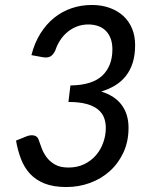

<svg xmlns="http://www.w3.org/2000/svg" viewBox="-20 -745 620 773"><path d="M350 -725Q389.5 -725 421.8 -713.2Q454 -701.5 476.8 -680.5Q499.5 -659.5 511.8 -629.8Q524 -600 524 -564Q524 -524 514.5 -493.2Q505 -462.5 487.2 -439.8Q469.5 -417 444.2 -401.5Q419 -386 387.5 -376.5Q442.5 -359.5 470 -322.2Q497.5 -285 497.5 -230.5Q497.5 -175.5 477 -131.2Q456.5 -87 422 -56Q387.5 -25 342.2 -8.5Q297 8 247.5 8Q195.5 8 160 -6Q124.5 -20 101.2 -45Q78 -70 64.8 -104.2Q51.5 -138.5 44.5 -179L86.5 -196Q103 -202.5 117 -199.5Q131 -196.5 135.5 -182.5Q140.5 -168.5 147.5 -149.2Q154.5 -130 167.2 -112.5Q180 -95 201 -82.8Q222 -70.5 256 -70.5Q291.5 -70.5 319.5 -84.2Q347.5 -98 366.8 -120.5Q386 -143 396 -171.8Q406 -200.5 406 -230Q406 -252.5 398.8 -271.5Q391.5 -290.5 374.2 -304.5Q357 -318.5 328 -326.5Q299 -334.5 255.5 -334.5L263.5 -401Q351 -402 391.8 -440.5Q432.5 -479 432.5 -546.5Q432.5 -571 425.5 -589.8Q418.5 -608.5 405.8 -621.2Q393 -634 375 -640.2Q357 -646.5 335.5 -646.5Q312 -646.5 291 -638.8Q270 -631 252.8 -617Q235.5 -603 222.8 -583.8Q210 -564.5 202.5 -541.5Q194 -524 183 -517.8Q172 -511.5 153.5 -514.5L106.5 -523Q119 -572.5 142.8 -610.2Q166.5 -648 198.2 -673.5Q230 -699 268.5 -712Q307 -725 350 -725Z"/></svg>

Font: Lato Medium
Style: Italic
Weight: 500
Italic angle: -7°
Designer: Lukasz Dziedzic
Foundry: tyPoland Lukasz Dziedzic
Version: Version 2.006; 2014-01-15